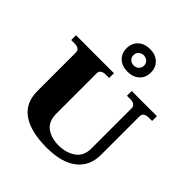

<svg xmlns="http://www.w3.org/2000/svg" viewBox="-265 -1176 1359 1359"><g transform="rotate(45 415.0 -496.0)"><path d="M328 -888Q328 -939 361.5 -970.5Q395 -1002 450 -1002Q505 -1002 538.5 -970.5Q572 -939 572 -888Q572 -837 538.5 -806Q505 -775 450 -775Q395 -775 361.5 -806Q328 -837 328 -888ZM503 -888Q503 -911 487.5 -925Q472 -939 450 -939Q428 -939 412.5 -925Q397 -911 397 -888Q397 -866 412.5 -851.5Q428 -837 450 -837Q472 -837 487.5 -851.5Q503 -866 503 -888ZM96 -227V-612Q96 -652 42 -652H10V-700H390V-652H358Q304 -652 304 -612V-211Q304 -131 352.5 -96Q401 -61 474 -61Q548 -61 601 -97.5Q654 -134 654 -211V-612Q654 -652 600 -652H568V-700H820V-652H788Q734 -652 734 -612V-227Q734 -114 654.5 -52Q575 10 425 10Q266 10 181 -49Q96 -108 96 -227Z"/></g></svg>

Font: Taviraj Black
Style: Regular
Weight: 900
Designer: Katatrad Team
Foundry: CadsonDemak
Version: Version 1.001